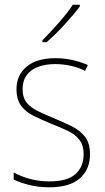

<svg xmlns="http://www.w3.org/2000/svg" viewBox="-20 -878 444 815"><path d="M362 -223Q362 -159 319 -121Q276 -83 189 -83Q141 -83 101.5 -93.5Q62 -104 38 -116V-146Q71 -128 109.5 -118Q148 -108 189 -108Q266 -108 300.5 -139Q335 -170 335 -224Q335 -261 317.5 -284Q300 -307 269 -322Q238 -337 199 -352Q158 -369 124 -385.5Q90 -402 70 -428.5Q50 -455 50 -500Q50 -559 93 -595Q136 -631 215 -631Q255 -631 290.5 -622.5Q326 -614 353 -602L341 -577Q318 -590 283.5 -598Q249 -606 215 -606Q151 -606 113.5 -579Q76 -552 76 -500Q76 -463 93.5 -442Q111 -421 140.5 -406.5Q170 -392 207 -377Q247 -360 282.5 -343Q318 -326 340 -298.5Q362 -271 362 -223ZM319 -851Q293 -816 253.5 -773Q214 -730 178 -699H160V-707Q194 -741 230 -782Q266 -823 289 -858H319Z"/></svg>

Font: Noto Sans Telugu UI SemiCondensed Thin
Style: Regular
Weight: 100
Width: 4
Designer: Jelle Bosma - Monotype Design Team
Foundry: Monotype Imaging Inc.
Version: Version 2.005; ttfautohint (v1.8.4.7-5d5b)